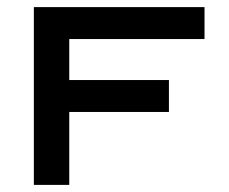

<svg xmlns="http://www.w3.org/2000/svg" viewBox="-20 -520 645 540"><path d="M75.2 -500H555.2V-410.2H174.8V-294.9H455.1V-205.1H174.8V0H75.2Z"/></svg>

Font: Optician Sans
Style: Regular
Weight: 400
Designer: Fábio Duarte Martins, Simen Schikulski
Version: Version 1.002